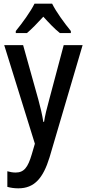

<svg xmlns="http://www.w3.org/2000/svg" viewBox="-20 -786 473 1046"><path d="M264 -766H168C147 -723 102 -661 66 -617V-606H127C153 -628 184 -660 216 -695C247 -661 277 -629 306 -606H366V-617C331 -660 286 -721 264 -766ZM3 -540 170 -3 153 55C132 126 111 154 65 154C50 154 33 151 20 147V232C38 237 57 240 80 240C167 240 215 185 250 71L430 -540H327L248 -243C235 -197 225 -155 220 -122H216C210 -161 200 -203 189 -243L106 -540Z"/></svg>

Font: Noto Sans Lao Looped Condensed Medium
Style: Regular
Weight: 500
Width: 3
Designer: Mark Frömberg, Ben Mitchell
Foundry: The Fontpad Ltd
Version: Version 1.002